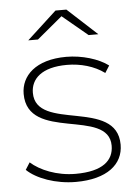

<svg xmlns="http://www.w3.org/2000/svg" viewBox="-52 -763 577 808"><g transform="rotate(-5 236.0 -359.0)"><path d="M236 4C368 4 437 -53 437 -136C437 -333 88 -220 88 -385C88 -444 134 -490 241 -490C298 -490 356 -474 399 -442L418 -472C377 -503 307 -524 241 -524C111 -524 49 -460 49 -384C49 -181 399 -295 399 -135C399 -73 353 -30 238 -30C158 -30 88 -60 49 -95L30 -65C70 -26 151 4 236 4ZM236 -696 343 -607H384L259 -722H213L88 -607H129Z"/></g></svg>

Font: Montserrat-Alt1 ExtLt
Style: Regular
Weight: 200
Designer: Differentunic
Foundry: Differentunic
Version: Version 7.222